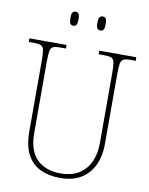

<svg xmlns="http://www.w3.org/2000/svg" viewBox="-98 -972 816 1052"><g transform="rotate(10 310.5 -446.0)"><path d="M309 10Q247 10 199.5 -12.5Q152 -35 126 -84Q100 -133 100 -214V-607Q100 -645 96.5 -663.5Q93 -682 81 -688Q69 -694 44 -694H12V-714H219V-694H184Q159 -694 147 -688Q135 -682 131.5 -663.5Q128 -645 128 -606V-210Q128 -109 176.5 -62Q225 -15 308 -15Q373 -15 414 -43Q455 -71 473.5 -116Q492 -161 492 -213V-606Q492 -645 488.5 -663.5Q485 -682 473 -688Q461 -694 436 -694H401V-714H607V-694H576Q551 -694 539 -688Q527 -682 523.5 -663.5Q520 -645 520 -606V-211Q520 -150 497 -99.5Q474 -49 427.5 -19.5Q381 10 309 10ZM387 -824Q376 -824 370 -832Q364 -840 364 -863Q364 -886 370 -894Q376 -902 387 -902Q399 -902 404.5 -894Q410 -886 410 -863Q410 -840 404.5 -832Q399 -824 387 -824ZM236 -824Q225 -824 219.5 -832Q214 -840 214 -863Q214 -886 219.5 -894Q225 -902 236 -902Q248 -902 253.5 -894Q259 -886 259 -863Q259 -840 253.5 -832Q248 -824 236 -824Z"/></g></svg>

Font: Noto Serif Georgian SemiCondensed Thin
Style: Regular
Weight: 100
Width: 4
Designer: Monotype Design Team, Akaki Razmadze
Foundry: Google LLC
Version: Version 2.003; ttfautohint (v1.8.4.7-5d5b)